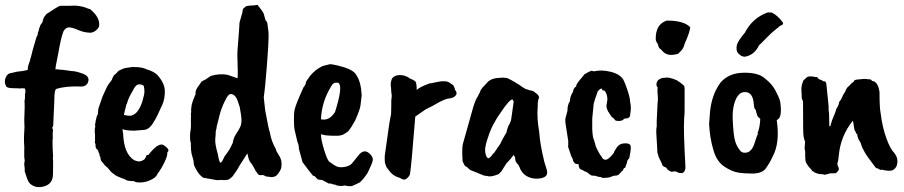

<svg xmlns="http://www.w3.org/2000/svg" viewBox="-20 -712 3728 792"><path d="M61 -347 51 -348H39Q11 -348 6 -355Q-5 -374 4 -393Q10 -408 24 -410.5Q38 -413 48 -416Q53 -416 72.5 -419Q92 -422 95 -425V-433Q95 -439 104 -463Q104 -468 108 -478Q111 -488 115 -506L129 -554Q129 -558 136 -569Q134 -572 137.5 -580Q141 -588 141 -593L147 -609L156 -622Q156 -630 162 -642Q168 -648 170 -653Q221 -687 228 -688H256Q279 -688 288 -689Q321 -687 342 -677L352 -674Q393 -640 389 -606Q389 -599 378.5 -589Q368 -579 355 -577Q328 -577 303 -588Q278 -599 264.5 -599Q251 -599 242 -583Q232 -560 220 -490Q207 -428 209 -426H218Q228 -424 239 -424L274 -419Q292 -419 320.5 -408.5Q349 -398 344.5 -377.5Q340 -357 317 -355Q252 -358 212 -345Q204 -342 204 -296L200 -206Q200 -191 198 -190Q193 -186 199 -176Q198 -174 197.5 -160.5Q197 -147 198 -142Q196 -138 197 -105.5Q198 -73 199 -64Q197 -64 199 -50V-35Q199 7 198 15Q194 52 152 59Q131 62 117 54.5Q103 47 98 38Q91 25 82 -5V-16L80 -33Q80 -40 82 -50Q80 -60 80 -63V-89Q81 -105 79 -126V-149Q79 -156 81 -188Q80 -202 80 -216Q83 -277 81 -296Q83 -302 83 -310V-324Q85 -330 85 -335Q85 -340 83 -347Q69 -349 61 -347Z M574 -320Q578 -335 573 -358Q566 -364 554 -364Q539 -364 527 -336Q511 -312 503 -283H502Q491 -241 491 -238Q507 -234 517 -234.5Q527 -235 540 -245Q563 -267 574 -320ZM571 -176 534 -173Q503 -173 485 -179L488 -160Q491 -77 534 -51Q546 -46 554 -46Q562 -46 575 -54Q579 -58 582 -65Q583 -74 592 -73Q633 -125 654 -114Q675 -100 675 -92Q675 -88 670 -83V-77Q670 -67 657.5 -41Q645 -15 631 3Q624 18 613 24Q581 44 545 40Q537 39 534 36Q526 34 522 35L514 34Q505 34 499 30Q489 24 485 24Q459 14 453.5 9Q448 4 444 2Q440 0 425 -19Q412 -30 410 -33Q404 -42 399.5 -46Q395 -50 394 -64Q390 -69 390 -77L386 -85Q386 -92 380 -96Q374 -102 374 -111V-119Q370 -121 372 -131V-157L371 -166V-173Q370 -177 373 -190L372 -199Q373 -200 375 -215Q379 -236 384 -241V-250Q385 -253 385 -258Q385 -263 387.5 -269Q390 -275 403 -314L419 -349Q426 -364 441 -382Q442 -387 449 -400L462 -412Q468 -421 480 -425Q494 -432 501 -432L529 -436Q534 -435 536 -435H549Q571 -433 585 -426Q615 -417 629 -403Q660 -368 660 -336Q660 -304 650 -281Q625 -224 614 -209Q596 -176 571 -176Z M870 -171Q870 -158 868 -139Q866 -120 878 -78Q883 -49 888 -41Q895 -41 901 -56Q901 -57 908 -70Q911 -71 928 -98Q934 -110 940 -122Q943 -143 954 -159.5Q965 -176 971 -188.5Q977 -201 976 -222Q976 -230 969 -270Q967 -275 961.5 -292.5Q956 -310 947.5 -317.5Q939 -325 930 -324Q921 -323 908 -296Q892 -264 885 -234Q878 -204 876 -198Q873 -189 873 -182ZM996 -687Q1017 -690 1021.5 -689.5Q1026 -689 1042 -692Q1063 -667 1068 -655L1075 -629Q1083 -621 1083 -614Q1085 -599 1086.5 -588.5Q1088 -578 1088 -560Q1088 -534 1081 -442.5Q1074 -351 1068 -311L1074 -256Q1089 -174 1093 -167Q1099 -129 1118 -97L1120 -89L1135 -64Q1142 -49 1141.5 -34Q1141 -19 1138 -13Q1124 15 1110 17Q1103 20 1088 17Q1075 17 1069 11Q1066 11 1061 10Q1046 13 1042 3Q1036 -3 1028.5 -18.5Q1021 -34 1011 -45L1006 -56Q1002 -74 1001.5 -74.5Q1001 -75 1000 -79L965 -24Q963 -17 939 16L926 27Q914 33 891 30Q889 31 874 31L818 21Q800 9 787 -17Q779 -31 779 -40Q779 -50 770 -79L768 -94V-100L767 -114Q769 -118 765 -131L764 -140V-157Q764 -163 767 -180Q768 -193 767.5 -209.5Q767 -226 768 -233Q766 -243 769 -250Q767 -257 770 -274Q770 -285 787 -324Q784 -340 801 -360Q801 -361 811 -375Q814 -378 826 -383L850 -399Q888 -410 920 -403L960 -389Q962 -404 959 -488Q959 -500 962.5 -540.5Q966 -581 968 -619L980 -661Q980 -672 984 -677Z M1379 -367Q1377 -372 1365.5 -371Q1354 -370 1348 -359Q1307 -294 1304 -220Q1338 -212 1362 -250Q1393 -348 1379 -367ZM1301 30 1291 28 1277 14Q1271 14 1268 9Q1257 -4 1228 -43L1213 -98Q1213 -114 1207 -126Q1197 -171 1195 -177.5Q1193 -184 1192.5 -214Q1192 -244 1195 -258Q1198 -277 1232 -352Q1241 -361 1243 -376L1259 -399Q1281 -425 1306 -437Q1306 -439 1340 -447Q1347 -448 1372 -442Q1432 -428 1447 -407L1450 -402Q1469 -375 1472 -319Q1469 -294 1467 -277Q1465 -260 1445 -215Q1430 -187 1416 -170Q1394 -154 1386 -154Q1382 -152 1369 -152H1346Q1343 -153 1333 -153Q1323 -153 1304 -158Q1304 -136 1316.5 -95.5Q1329 -55 1337 -46Q1358 -30 1370 -25Q1382 -20 1402 -23.5Q1422 -27 1431 -37L1457 -69Q1482 -103 1508 -75Q1520 -62 1517.5 -49.5Q1515 -37 1497 0Q1482 24 1465 40Q1434 56 1428 56Q1419 57 1400 53Q1390 58 1366 52Q1366 50 1360.5 49.5Q1355 49 1346 46L1348 45Q1346 45 1336 45L1308 30Z M1567 -69Q1586 -199 1586 -203L1591 -231Q1594 -234 1594 -276V-296L1596 -317Q1593 -338 1593 -350Q1589 -369 1597 -388Q1612 -408 1648 -400Q1661 -396 1671 -388Q1685 -383 1691 -378Q1699 -375 1699 -341Q1711 -353 1752 -368Q1758 -368 1777 -372.5Q1796 -377 1809 -377Q1822 -377 1829 -374Q1849 -362 1851 -358.5Q1853 -355 1855.5 -348Q1858 -341 1857 -341Q1866 -332 1862 -321Q1853 -308 1834 -306Q1816 -306 1766 -276L1736 -261Q1697 -234 1693 -231Q1676 -16 1671 7Q1668 16 1657 25Q1646 34 1630 22L1616 17Q1599 10 1586 -7L1574 -23L1568 -40Q1568 -46 1567 -52Z M2099 -293 2094 -302Q2082 -302 2049 -253Q2010 -200 1994 -148Q1983 -117 1981 -97Q1981 -68 1993 -59Q1998 -59 2004.5 -66Q2011 -73 2012 -76Q2019 -80 2030 -99Q2043 -118 2044 -119L2053 -138L2070 -167Q2068 -167 2076 -190Q2088 -211 2089 -222ZM1888 -51Q1885 -94 1889 -117Q1912 -201 1925 -245Q1925 -246 1932 -270Q1943 -305 1952 -316Q1952 -319 1960 -332Q1960 -341 1982 -363L1993 -375Q2011 -391 2044 -391Q2056 -393 2072 -390Q2101 -377 2138 -351L2148 -345Q2156 -343 2163 -340Q2167 -340 2180 -336L2193 -326Q2202 -320 2204 -309Q2198 -303 2198 -270Q2194 -227 2204 -169Q2208 -115 2223 -55Q2223 -50 2230.5 -28Q2238 -6 2237 0Q2237 25 2190 25Q2144 22 2126 -15Q2125 -19 2119 -31Q2107 -43 2106 -51L2104 -65Q2100 -68 2099 -73Q2087 -56 2069 -38L2048 -5L2040 3Q2039 7 2019 12.5Q1999 18 1990 14Q1985 14 1976 12L1932 -6Q1917 -10 1910 -20Q1897 -28 1897 -29Q1887 -46 1888 -51Z M2344 -334Q2344 -347 2357 -356Q2357 -357 2357 -358Q2357 -365 2372.5 -383Q2388 -401 2390 -405Q2412 -418 2419 -420Q2427 -418 2430 -418H2432Q2461 -425 2498.5 -416Q2536 -407 2551 -384Q2559 -369 2567 -344Q2579 -309 2579 -293Q2585 -267 2580 -245L2579 -235Q2579 -231 2574 -227Q2569 -223 2562.5 -223.5Q2556 -224 2551 -218.5Q2546 -213 2530.5 -213Q2515 -213 2514 -222Q2511 -223 2504.5 -229Q2498 -235 2498 -238L2493 -245Q2493 -247 2489 -251Q2480 -269 2482 -279Q2487 -305 2485 -307Q2485 -322 2475 -337Q2474 -338 2471.5 -338.5Q2469 -339 2465 -340Q2463 -347 2461 -347Q2454 -345 2446 -336Q2432 -297 2429 -284L2423 -223V-177Q2425 -141 2431 -133Q2431 -129 2435 -119Q2436 -106 2456 -73L2461 -67Q2466 -53 2478 -53Q2490 -53 2512 -81Q2511 -84 2525 -105Q2539 -124 2569 -120Q2582 -118 2582 -105Q2583 -96 2576 -60Q2566 -50 2566 -40Q2559 -22 2559 -20Q2556 -20 2553 -17L2548 -7Q2544 -7 2543 -3Q2532 10 2528 10Q2525 13 2512 13Q2493 21 2484 21L2467 22L2456 18L2447 17Q2435 12 2428.5 12.5Q2422 13 2419 11.5Q2416 10 2411 6Q2399 -4 2395.5 -4Q2392 -4 2384 -10Q2376 -12 2371 -17L2367 -27Q2369 -34 2365 -35Q2352 -35 2350 -40L2344 -48Q2344 -56 2336 -69L2324 -105Q2322 -107 2324 -112V-130L2312 -208V-222Q2321 -255 2321 -256Q2320 -278 2331 -295Q2331 -314 2344 -334Z M2733 -627Q2800 -627 2827 -600Q2827 -583 2804 -531Q2800 -514 2791 -504L2778 -491Q2773 -488 2768 -488Q2732 -479 2712 -502Q2708 -508 2702.5 -511Q2697 -514 2694 -529Q2685 -542 2685 -549Q2683 -611 2730 -627ZM2725 -391Q2735 -396 2772 -381Q2776 -377 2784 -373L2800 -360Q2804 -356 2804 -347V-259Q2804 -239 2802 -223V-217Q2799 -176 2807 -32Q2810 -4 2794 2Q2777 2 2772 -3Q2768 -5 2765 -5H2758L2752 -3Q2749 -3 2741 -7.5Q2733 -12 2730.5 -17Q2728 -22 2722 -23Q2711 -27 2710 -38Q2696 -65 2695.5 -70Q2695 -75 2692 -81L2687 -168Q2687 -183 2689 -191V-215Q2690 -226 2691 -255.5Q2692 -285 2694 -303Q2692 -329 2692 -338Q2692 -347 2693 -351Q2682 -362 2694 -381Q2707 -391 2719 -391Z M3148 -661 3164 -660Q3187 -649 3208 -621Q3216 -611 3195 -604Q3194 -601 3184 -594Q3162 -577 3142 -556Q3122 -535 3111 -525Q3091 -484 3052 -478Q3039 -478 3026.5 -490.5Q3014 -503 3020 -528Q3025 -544 3054 -579Q3054 -582 3070 -605Q3101 -645 3148 -661ZM3088 -295Q3081 -335 3049 -332Q3031 -331 3018 -308Q3000 -273 3002.5 -217.5Q3005 -162 3010.5 -137.5Q3016 -113 3030 -95Q3038 -81 3054 -82Q3082 -82 3095 -129L3103 -153Q3108 -158 3105 -163Q3115 -188 3116 -222Q3106 -229 3104 -235Q3098 -252 3098 -258Q3091 -263 3090 -277Q3089 -291 3088 -295ZM2905 -201 2909 -252Q2916 -321 2951 -370Q2985 -411 3047 -412H3053Q3111 -412 3137 -387Q3165 -365 3178.5 -339Q3192 -313 3196 -301Q3200 -289 3201 -266Q3203 -223 3184 -217Q3198 -122 3167 -66Q3157 -43 3138 -16Q3124 2 3088 4Q3052 4 3025.5 0Q2999 -4 2967 -25.5Q2935 -47 2922 -96Q2908 -143 2905 -201Z M3299 -99Q3299 -103 3301 -129Q3293 -141 3293 -183Q3292 -290 3292.5 -292Q3293 -294 3290 -299.5Q3287 -305 3287 -311V-322Q3283 -355 3291 -372Q3293 -382 3302 -387Q3309 -397 3322 -397Q3335 -397 3344 -394Q3351 -397 3357 -386Q3369 -381 3370 -381L3375 -377Q3383 -377 3385.5 -374.5Q3388 -372 3389 -362L3398 -275V-258Q3400 -246 3400 -239L3401 -192L3405 -191Q3411 -215 3418.5 -231.5Q3426 -248 3428 -256Q3429 -264 3435 -271Q3441 -283 3441 -288Q3441 -293 3449 -301Q3458 -323 3466 -333L3469 -341Q3473 -347 3475 -351Q3486 -360 3491 -367L3499 -373Q3501 -373 3503 -378.5Q3505 -384 3529 -385Q3548 -388 3561 -385Q3570 -385 3572 -384L3578 -378L3586 -376Q3603 -367 3608 -333Q3608 -265 3613 -243Q3620 -186 3636.5 -141Q3653 -96 3669 -81Q3690 -54 3677 -24Q3668 -9 3654 -8Q3640 -7 3634 -9Q3626 -9 3621 -12Q3610 -9 3602 -17Q3593 -17 3588 -26Q3553 -72 3547.5 -83Q3542 -94 3539.5 -98Q3537 -102 3536 -105Q3535 -108 3533 -114Q3531 -123 3525.5 -130.5Q3520 -138 3520 -142Q3517 -147 3516 -158Q3510 -162 3510 -168Q3505 -171 3503 -186L3499 -212L3497 -213Q3447 -150 3440 -70Q3438 -50 3436 -44Q3431 -36 3440 -19V-13Q3440 -9 3429 2Q3417 3 3415 3H3404Q3402 3 3396 6Q3390 6 3386 8Q3382 10 3375 7Q3357 6 3354 4.5Q3351 3 3345 1.5Q3339 0 3335 -5Q3330 -5 3328 -11Q3302 -37 3302 -55V-62L3301 -70Q3303 -86 3299 -99Z"/></svg>

Font: Caveat Brush
Style: Regular
Weight: 400
Designer: Pablo Impallari
Foundry: Creative Lab NY
Version: Version 1.096; ttfautohint (v1.3)